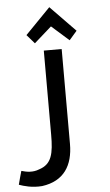

<svg xmlns="http://www.w3.org/2000/svg" viewBox="-89 -991 654 1145"><g transform="rotate(-5 238.0 -419.0)"><path d="M303 -126C303 2 248 92 116 110C55 115 6 100 -22 90C-15 63 -8 36 0 9C31 18 68 25 107 9C183 -15 196 -77 196 -191V-694H303ZM251 -834 147 -742 101 -795 251 -949 401 -795 355 -742Z"/></g></svg>

Font: Repo Medium
Style: Regular
Weight: 500
Designer: Stefan Peev
Foundry: Context Ltd
Version: Version 1.502